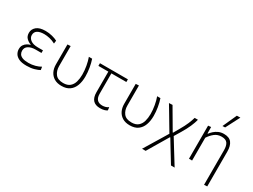

<svg xmlns="http://www.w3.org/2000/svg" viewBox="-63 -1541 3275 2484"><g transform="rotate(30 1574.0 -299.0)"><path d="M256.5 9.5Q182 9.5 140 -11Q98 -31.5 80.5 -63Q63 -94.5 63 -129Q63 -167 80.2 -192.2Q97.5 -217.5 121.8 -231.8Q146 -246 166.5 -250.5V-256.5Q132 -267 101.5 -296Q71 -325 71 -376.5Q71 -430.5 114.8 -467.8Q158.5 -505 248 -505Q299.5 -505 348.5 -492.2Q397.5 -479.5 427.5 -463L421.5 -417.5Q378.5 -440.5 335 -450.5Q291.5 -460.5 253.5 -460.5Q189 -460.5 153.5 -438Q118 -415.5 118 -369.5Q118 -328 156 -299Q194 -270 267 -270H342.5V-231H254.5Q193 -231 151.8 -206.2Q110.5 -181.5 110.5 -132.5Q110.5 -106 123.2 -84Q136 -62 168.2 -48.5Q200.5 -35 259 -35Q310.5 -35 358 -48Q405.5 -61 438.5 -81L445.5 -35Q421 -20 371 -5.2Q321 9.5 256.5 9.5Z M777.5 9.5Q712.5 9.5 668.2 -17.2Q624 -44 601.2 -90.2Q578.5 -136.5 578.5 -195.5V-494.5L625 -497V-198.5Q625 -128 661 -81Q697 -34 778 -34Q842 -34 877.2 -64.2Q912.5 -94.5 926.5 -144Q940.5 -193.5 940.5 -252Q940.5 -313.5 929 -378.2Q917.5 -443 898.5 -494.5H947.5Q965.5 -442.5 976.5 -377.2Q987.5 -312 987.5 -250.5Q987.5 -175 965.8 -116.2Q944 -57.5 897.8 -24Q851.5 9.5 777.5 9.5Z M1354.5 9.5Q1212.5 9.5 1212.5 -146.5V-454.5H1064V-494.5H1481.5V-454.5H1258V-151Q1258 -34.5 1363 -34.5Q1386.5 -34.5 1410.5 -41.2Q1434.5 -48 1452 -62.5L1458 -16.5Q1444 -6 1417 1.8Q1390 9.5 1354.5 9.5Z M1797.5 9.5Q1732.5 9.5 1688.2 -17.2Q1644 -44 1621.2 -90.2Q1598.5 -136.5 1598.5 -195.5V-494.5L1645 -497V-198.5Q1645 -128 1681 -81Q1717 -34 1798 -34Q1862 -34 1897.2 -64.2Q1932.5 -94.5 1946.5 -144Q1960.5 -193.5 1960.5 -252Q1960.5 -313.5 1949 -378.2Q1937.5 -443 1918.5 -494.5H1967.5Q1985.5 -442.5 1996.5 -377.2Q2007.5 -312 2007.5 -250.5Q2007.5 -175 1985.8 -116.2Q1964 -57.5 1917.8 -24Q1871.5 9.5 1797.5 9.5Z M2089 192Q2115 149 2153.8 85.2Q2192.5 21.5 2238.5 -54L2298.5 -153.5L2239 -253Q2204 -312.5 2167.2 -374Q2130.5 -435.5 2095 -494.5L2147 -497Q2167 -462.5 2193.5 -417.2Q2220 -372 2245.5 -328.8Q2271 -285.5 2287.5 -257L2327.5 -189H2332.5L2378.5 -269Q2422.5 -344.5 2445 -398.5Q2467.5 -452.5 2479 -494.5H2528Q2516 -445.5 2488.8 -383.2Q2461.5 -321 2420 -252.5L2361.5 -155.5L2446 -18Q2475.5 29.5 2497.8 65.5Q2520 101.5 2538.5 131.5Q2557 161.5 2576 192H2521.5Q2492 143.5 2463 96Q2434 48.5 2403.5 -1L2332.5 -118H2327L2279.5 -38Q2233 40 2200.2 95.2Q2167.5 150.5 2143 192Z M3017 194.5V-321Q3017 -389 2992.2 -424Q2967.5 -459 2904.5 -459Q2844 -459 2800.8 -424.2Q2757.5 -389.5 2726 -340.5V0H2679.5V-494.5L2722.5 -498.5L2723.5 -403.5H2730.5Q2745.5 -425 2771 -448.5Q2796.5 -472 2832.2 -488.5Q2868 -505 2914 -505Q2993 -505 3028 -459Q3063 -413 3063 -327.5V192ZM2843 -583Q2867 -636 2890.5 -688.2Q2914 -740.5 2937.5 -792L2989.5 -793Q2962 -740.5 2935.5 -688.5Q2909 -636.5 2882 -584.5Z"/></g></svg>

Font: Commissioner ExtraLight
Style: Regular
Weight: 200
Designer: Kostas Bartsokas
Foundry: Kostas Bartsokas
Version: Version 1.000; ttfautohint (v1.8.3)